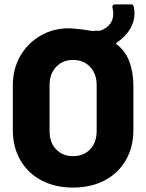

<svg xmlns="http://www.w3.org/2000/svg" viewBox="-20 -837 661 868"><path d="M508 -644Q505 -642 505 -640Q505 -638 507 -637Q548 -606 565.5 -556.5Q583 -507 583 -450V-250Q583 -172 549 -113Q515 -54 453 -21.5Q391 11 310 11Q229 11 167.5 -21.5Q106 -54 72 -113Q38 -172 38 -250V-450Q38 -526 72 -584.5Q106 -643 163.5 -676Q221 -709 290 -709Q300 -709 310 -708Q353 -705 396 -697Q397 -697 399 -697Q402 -697 407 -697.5Q412 -698 417 -698Q420 -698 423 -698Q425 -698 427 -698Q432 -698 438 -700Q492 -723 492 -774Q492 -788 488 -805Q488 -817 500 -817H575Q580 -817 582.5 -812.5Q585 -808 586 -800Q588 -788 588 -777Q588 -701 508 -644ZM417 -452Q417 -503 387.5 -534.5Q358 -566 310 -566Q263 -566 233.5 -534.5Q204 -503 204 -452V-245Q204 -193 233.5 -162Q263 -131 310 -131Q358 -131 387.5 -162Q417 -193 417 -245Z"/></svg>

Font: LinhAnh ExtBd
Style: Regular
Weight: 800
Designer: Jeremy Tribby
Foundry: Tribby Type
Version: Version 1.408